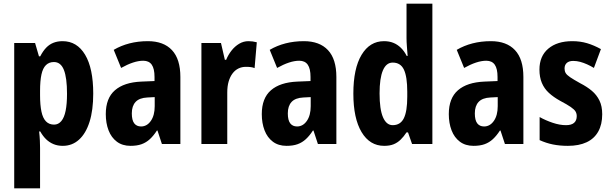

<svg xmlns="http://www.w3.org/2000/svg" viewBox="-20 -780 3311 1040"><path d="M319 -557Q397 -557 441 -483.5Q485 -410 485 -273Q485 -183 465 -120Q445 -57 408 -23.5Q371 10 320 10Q292 10 269.5 0.5Q247 -9 229.5 -26Q212 -43 198 -68H192Q195 -41 196 -18.5Q197 4 197 21V240H57V-547H170L191 -475H198Q213 -504 230.5 -522Q248 -540 270 -548.5Q292 -557 319 -557ZM272 -444Q246 -444 229 -427.5Q212 -411 204.5 -376.5Q197 -342 197 -288V-264Q197 -211 204.5 -175.5Q212 -140 229 -122.5Q246 -105 273 -105Q296 -105 312 -124Q328 -143 335.5 -180Q343 -217 343 -272Q343 -359 326 -401.5Q309 -444 272 -444Z M781 -557Q866 -557 911.5 -508.5Q957 -460 957 -363V0H857L833 -73H830Q812 -45 792 -26.5Q772 -8 747 1Q722 10 687 10Q643 10 613 -12.5Q583 -35 568 -74Q553 -113 553 -162Q553 -248 602.5 -291Q652 -334 745 -338L817 -341V-363Q817 -408 802 -429.5Q787 -451 756 -451Q730 -451 700 -441Q670 -431 636 -412L596 -510Q635 -533 681.5 -545Q728 -557 781 -557ZM779 -252Q735 -250 714.5 -228Q694 -206 694 -166Q694 -129 707 -112Q720 -95 744 -95Q776 -95 797 -125Q818 -155 818 -205V-254Z M1326 -557Q1337 -557 1348.5 -555.5Q1360 -554 1371 -551L1359 -411Q1350 -415 1338.5 -416.5Q1327 -418 1312 -418Q1290 -418 1271.5 -409Q1253 -400 1239.5 -382Q1226 -364 1218.5 -338.5Q1211 -313 1211 -279V0H1071V-547H1177L1198 -456H1205Q1216 -483 1234 -506Q1252 -529 1275.5 -543Q1299 -557 1326 -557Z M1626 -557Q1711 -557 1756.5 -508.5Q1802 -460 1802 -363V0H1702L1678 -73H1675Q1657 -45 1637 -26.5Q1617 -8 1592 1Q1567 10 1532 10Q1488 10 1458 -12.5Q1428 -35 1413 -74Q1398 -113 1398 -162Q1398 -248 1447.5 -291Q1497 -334 1590 -338L1662 -341V-363Q1662 -408 1647 -429.5Q1632 -451 1601 -451Q1575 -451 1545 -441Q1515 -431 1481 -412L1441 -510Q1480 -533 1526.5 -545Q1573 -557 1626 -557ZM1624 -252Q1580 -250 1559.5 -228Q1539 -206 1539 -166Q1539 -129 1552 -112Q1565 -95 1589 -95Q1621 -95 1642 -125Q1663 -155 1663 -205V-254Z M2061 10Q1983 10 1938.5 -64.5Q1894 -139 1894 -273Q1894 -409 1938.5 -483Q1983 -557 2060 -557Q2088 -557 2110.5 -548Q2133 -539 2151.5 -521Q2170 -503 2183 -477H2188Q2186 -504 2184 -529Q2182 -554 2182 -574V-760H2322V0H2212L2190 -63H2182Q2167 -40 2150 -23.5Q2133 -7 2112 1.5Q2091 10 2061 10ZM2107 -102Q2149 -102 2167.5 -139.5Q2186 -177 2186 -256V-283Q2186 -364 2168 -402.5Q2150 -441 2107 -441Q2072 -441 2054 -398.5Q2036 -356 2036 -274Q2036 -188 2054.5 -145Q2073 -102 2107 -102Z M2639 -557Q2724 -557 2769.5 -508.5Q2815 -460 2815 -363V0H2715L2691 -73H2688Q2670 -45 2650 -26.5Q2630 -8 2605 1Q2580 10 2545 10Q2501 10 2471 -12.5Q2441 -35 2426 -74Q2411 -113 2411 -162Q2411 -248 2460.5 -291Q2510 -334 2603 -338L2675 -341V-363Q2675 -408 2660 -429.5Q2645 -451 2614 -451Q2588 -451 2558 -441Q2528 -431 2494 -412L2454 -510Q2493 -533 2539.5 -545Q2586 -557 2639 -557ZM2637 -252Q2593 -250 2572.5 -228Q2552 -206 2552 -166Q2552 -129 2565 -112Q2578 -95 2602 -95Q2634 -95 2655 -125Q2676 -155 2676 -205V-254Z M3242 -161Q3242 -106 3220.5 -67.5Q3199 -29 3157.5 -9.5Q3116 10 3056 10Q3012 10 2975 2.5Q2938 -5 2903 -21V-146Q2935 -128 2973.5 -115Q3012 -102 3046 -102Q3075 -102 3089.5 -114.5Q3104 -127 3104 -151Q3104 -165 3097.5 -176Q3091 -187 3071.5 -200.5Q3052 -214 3014 -234Q2978 -254 2953 -277Q2928 -300 2915 -331Q2902 -362 2902 -403Q2902 -476 2950 -516.5Q2998 -557 3080 -557Q3123 -557 3160 -546Q3197 -535 3235 -514L3197 -412Q3179 -423 3160 -431.5Q3141 -440 3122.5 -445Q3104 -450 3085 -450Q3062 -450 3050 -439Q3038 -428 3038 -409Q3038 -395 3044 -384.5Q3050 -374 3068.5 -361.5Q3087 -349 3123 -329Q3160 -310 3186 -288Q3212 -266 3227 -235.5Q3242 -205 3242 -161Z"/></svg>

Font: Noto Sans Display Condensed
Style: Bold
Weight: 700
Width: 3
Designer: Monotype Design Team
Foundry: Monotype Imaging Inc.
Version: Version 2.003